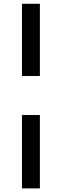

<svg xmlns="http://www.w3.org/2000/svg" viewBox="-20 -780 335 1040"><path d="M196 -368.5H99V-759.5H196ZM99 240.5V-157H196V240.5Z"/></svg>

Font: Newsreader 9pt SemiBold
Style: Regular
Weight: 600
Designer: Hugues Gentile
Foundry: Production Type
Version: Version 1.003